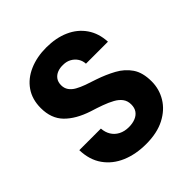

<svg xmlns="http://www.w3.org/2000/svg" viewBox="-195 -850 1000 1000"><g transform="rotate(-45 305.0 -350.0)"><path d="M313 12Q237 12 177 -13.5Q117 -39 81.5 -89Q46 -139 44 -212H203Q205 -183 218.5 -161Q232 -139 256 -126.5Q280 -114 312 -114Q339 -114 360 -122.5Q381 -131 392.5 -147.5Q404 -164 404 -189Q404 -215 390.5 -233.5Q377 -252 352.5 -265.5Q328 -279 296.5 -290.5Q265 -302 229 -313Q147 -340 102 -386Q57 -432 57 -509Q57 -573 88.5 -618.5Q120 -664 175.5 -688Q231 -712 300 -712Q372 -712 427 -687.5Q482 -663 514 -616.5Q546 -570 549 -506H387Q386 -528 374.5 -546Q363 -564 343.5 -575Q324 -586 299 -586Q276 -587 257 -579.5Q238 -572 227 -556.5Q216 -541 216 -518Q216 -496 227.5 -479.5Q239 -463 259.5 -451.5Q280 -440 307.5 -430Q335 -420 367 -410Q420 -392 465 -367.5Q510 -343 537 -303.5Q564 -264 564 -199Q564 -142 535 -94Q506 -46 450 -17Q394 12 313 12Z"/></g></svg>

Font: DM Sans 16pt Black
Style: Regular
Weight: 900
Version: Version 4.004;gftools[0.9.30]